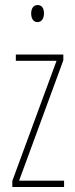

<svg xmlns="http://www.w3.org/2000/svg" viewBox="-20 -744 298 764"><path d="M130 -724C110 -724 104 -706 104 -690C104 -672 112 -656 129 -656C145 -656 155 -670 155 -691C155 -707 149 -724 130 -724ZM235 0V-25H56L232 -504V-527H43V-502H205L29 -24V0Z"/></svg>

Font: Noto Sans Devanagari ExtraCondensed Thin
Style: Regular
Weight: 100
Width: 2
Designer: Jelle Bosma - Monotype Design Team
Foundry: Monotype Imaging Inc.
Version: Version 2.004